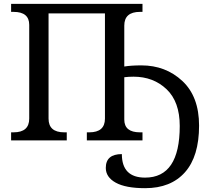

<svg xmlns="http://www.w3.org/2000/svg" viewBox="-20 -734 1094 1004"><path d="M38.1 -713.9H725.1V-671.9H711.9Q629.9 -671.9 629.9 -600.1V-386.2Q666 -392.1 719.2 -392.1Q846.2 -392.1 933.6 -310.5Q1021 -229 1021 -77.1Q1021 83.5 947.3 166.7Q873.5 250 738.8 250Q637.2 250 585.2 221.2Q533.2 192.4 533.2 144Q533.2 71.8 617.2 71.8Q617.2 194.8 738.8 194.8Q919.9 194.8 919.9 -75.2Q919.9 -202.1 850.8 -267.6Q781.7 -333 678.2 -333Q652.8 -333 629.9 -330.1V-108.9Q629.9 -42 711.9 -42H725.1V0H434.1V-42H446.8Q528.8 -42 528.8 -113.8V-664.1H233.9V-113.8Q233.9 -42 315.9 -42H329.1V0H38.1V-42H50.8Q132.8 -42 132.8 -113.8V-604Q132.8 -671.9 50.8 -671.9H38.1Z"/></svg>

Font: Noto Serif
Style: Regular
Weight: 400
Designer: Monotype Design team
Foundry: Monotype Imaging Inc.
Version: Version 1.02